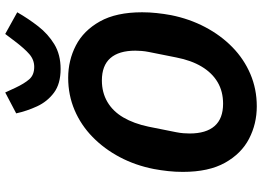

<svg xmlns="http://www.w3.org/2000/svg" viewBox="-154 -837 1003 735"><g transform="rotate(-90 347.5 -469.5)"><path d="M308 12Q241 12 184 -17.5Q127 -47 92 -109.5Q57 -172 57 -271Q57 -300 60 -327.5Q63 -355 68 -382Q82 -453 113.5 -512.5Q145 -572 190.5 -616.5Q236 -661 293.5 -685.5Q351 -710 417 -710Q484 -710 541 -680.5Q598 -651 633 -588.5Q668 -526 668 -427Q668 -399 665 -371Q662 -343 657 -316Q643 -246 611.5 -186Q580 -126 534.5 -81.5Q489 -37 431.5 -12.5Q374 12 308 12ZM318 -117Q365 -117 400.5 -138Q436 -159 460 -199Q484 -239 495 -296L516 -401Q519 -416 520 -429.5Q521 -443 521 -453Q521 -516 492.5 -548.5Q464 -581 407 -581Q361 -581 325 -560Q289 -539 265.5 -499Q242 -459 230 -402L209 -297Q206 -282 205 -269Q204 -256 204 -245Q204 -182 232.5 -149.5Q261 -117 318 -117ZM451 -739Q394 -739 360 -764.5Q326 -790 308 -829Q290 -868 281 -909L361 -951L379 -912Q395 -878 411.5 -859Q428 -840 459 -840Q486 -840 507.5 -858.5Q529 -877 557 -914L585 -951L668 -905Q644 -863 614.5 -825Q585 -787 545.5 -763Q506 -739 451 -739Z"/></g></svg>

Font: IBM Plex Sans
Style: Italic
Weight: 400
Italic angle: -11.31°
Designer: Mike Abbink, Paul van der Laan, Pieter van Rosmalen
Foundry: Bold Monday
Version: Version 3.201